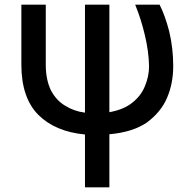

<svg xmlns="http://www.w3.org/2000/svg" viewBox="-20 -565 806 818"><path d="M197 -180Q220 -137 257 -115Q295 -91 342 -85V-545H446V-87Q507 -98 543 -127Q581 -157 597 -197Q615 -239 615 -283Q614 -345 597 -416Q581 -484 556 -545H660Q683 -500 701 -431Q718 -360 718 -283Q718 -210 692 -149Q667 -89 607 -44Q547 -2 446 7V233H342V8Q216 -4 144 -75Q71 -148 71 -290V-545H175V-289Q175 -226 197 -180Z"/></svg>

Font: Sinter Medium
Style: Regular
Weight: 500
Foundry: Adobe & rsms
Version: Version 1.000